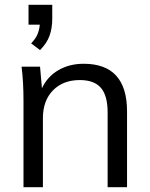

<svg xmlns="http://www.w3.org/2000/svg" viewBox="-20 -781 625 801"><path d="M198 -761V-703Q198 -663 186.5 -631.5Q175 -600 147 -572L110 -600Q129 -620 136.5 -638Q144 -656 146 -678H99V-761ZM510 -316V0H429V-312Q429 -382 401 -414.5Q373 -447 313 -447Q243 -447 201 -404Q159 -361 159 -288V0H78V-362Q78 -440 70 -503H147L155 -413Q178 -462 224 -488.5Q270 -515 329 -515Q510 -515 510 -316Z"/></svg>

Font: Muli
Style: Regular
Weight: 400
Designer: Vernon Adams
Foundry: Vernon Adams
Version: Version 2.000